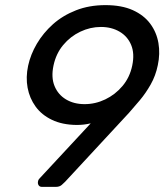

<svg xmlns="http://www.w3.org/2000/svg" viewBox="-20 -730 642 750"><path d="M143.9 0Q134.9 0 130.8 -6.5Q126.6 -13 128.6 -22Q129.6 -27 132 -30Q134.4 -33 136.4 -35L334.4 -248.2Q307.5 -241.7 278.5 -241.9Q223 -242.6 182.9 -261.9Q142.7 -281.1 119.1 -313.7Q95.4 -346.3 87.8 -387.3Q80.2 -428.4 89.9 -473.4Q99.3 -517.1 124 -559.2Q148.8 -601.3 186.9 -635.4Q225.1 -669.4 276.8 -689.7Q328.5 -710 391.9 -710Q455.2 -710 498.7 -690.4Q542.2 -670.7 567 -637.2Q591.7 -603.7 598.9 -561.8Q606 -519.9 596.4 -475.3Q588.1 -434.4 568.7 -400.2Q549.4 -366.1 526.6 -338.9Q503.9 -311.7 484 -289.4L234.4 -20Q229.6 -15 221 -7.5Q212.4 0 197.9 0ZM310.4 -323.2Q352.4 -323.2 391.1 -341.7Q429.9 -360.2 458.3 -393.8Q486.8 -427.4 496.5 -473.6Q506.4 -520.6 492.4 -554.2Q478.5 -587.8 447.2 -606.2Q415.9 -624.7 374.2 -624.7Q332.4 -624.7 293.7 -606.2Q254.9 -587.8 226.9 -554.2Q198.8 -520.6 188.9 -473.6Q179.2 -427.4 193.1 -393.8Q206.9 -360.2 237.8 -341.7Q268.7 -323.2 310.4 -323.2Z"/></svg>

Font: Rubik Light
Style: Italic
Weight: 300
Italic angle: -12°
Designer: Hubert and Fischer
Foundry: Hubert and Fischer
Version: Version 2.300;gftools[0.9.30]